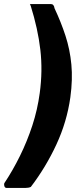

<svg xmlns="http://www.w3.org/2000/svg" viewBox="-63 -762 406 947"><path d="M-30 165Q-38 165 -41 157.5Q-44 150 -42 142Q0 79 35.5 7Q71 -65 96.5 -143Q122 -221 133 -303Q148 -413 136 -516.5Q124 -620 88 -735Q79 -742 93 -742H188Q203 -742 206 -721Q238 -653 260 -585.5Q282 -518 289 -444Q296 -370 284 -282Q267 -161 215 -49Q163 63 89 160Q78 165 62 165H-30Z"/></svg>

Font: Libre Franklin Thin ExtraBold
Style: Italic
Weight: 800
Italic angle: -8°
Version: Version 2.000